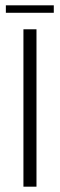

<svg xmlns="http://www.w3.org/2000/svg" viewBox="-20 -701 225 721"><path d="M68 0V-591H117V0ZM2 -653V-681H182V-653Z"/></svg>

Font: Alumni Sans Thin Light
Style: Regular
Weight: 300
Version: Version 1.018